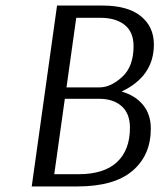

<svg xmlns="http://www.w3.org/2000/svg" viewBox="-20 -670 582 690"><path d="M94 0 185 -650H349Q439 -650 486 -612Q533 -574 533 -510Q533 -396 417 -341Q466 -327 494 -293Q522 -259 522 -208Q522 -112 456 -56Q390 0 259 0ZM336 -315H213L175 -44H263Q354 -44 400.5 -87.5Q447 -131 447 -211Q447 -262 417 -288.5Q387 -315 336 -315ZM219 -356H338Q378 -356 419 -393.5Q460 -431 460 -504Q460 -555 428 -580.5Q396 -606 341 -606H254Z"/></svg>

Font: ArsenalItalic
Style: Italic
Weight: 400
Italic angle: -9°
Designer: Andrij Shevchenko
Foundry: Stairsfor.com
Version: Version 1.000